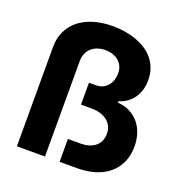

<svg xmlns="http://www.w3.org/2000/svg" viewBox="-132 -854 927 971"><g transform="rotate(20 332.0 -368.5)"><path d="M63.2 0V-535.2Q63.2 -582.4 81.1 -619.9Q99.1 -657.3 131.7 -683.4Q164.4 -709.5 210.8 -723.4Q257.1 -737.2 313.6 -737.2Q344.1 -737.2 375 -732.6Q405.9 -728 434.8 -718Q463.8 -708.1 489 -692.5Q514.2 -676.8 532.8 -655Q551.5 -633.2 562.3 -604.8Q573.2 -576.3 573.2 -540.5Q573.2 -512.4 565.9 -487.9Q558.6 -463.4 544.9 -444.1Q531.2 -424.7 511.9 -410.9Q492.5 -397 468 -389.9V-382.1Q505.7 -379.6 534.6 -364.3Q563.6 -349.1 583.3 -324.8Q603 -300.4 612.9 -268.5Q622.9 -236.5 622.5 -200.3Q622.2 -152.3 604.9 -115.1Q587.7 -77.8 556.8 -52.2Q525.9 -26.6 483.1 -13.3Q440.3 0 388.5 0H293V-123.2H364.3Q385.7 -123.2 404.8 -128.9Q424 -134.6 438.4 -146Q452.8 -157.3 461.1 -174.5Q469.5 -191.8 469.5 -214.8Q469.5 -236.2 461.3 -253.6Q453.1 -271 437.9 -283.2Q422.6 -295.5 400.9 -302.2Q379.3 -308.9 351.9 -308.9H295.8V-426.8H333.5Q353.3 -426.8 368.8 -434.1Q384.2 -441.4 395.2 -453.8Q406.2 -466.3 412.1 -483Q418 -499.6 418.3 -518.1Q419 -540.5 411.4 -557.7Q403.8 -574.9 390.1 -586.6Q376.4 -598.4 358 -604.4Q339.5 -610.4 318.5 -610.4Q296.2 -610.4 277.2 -604Q258.2 -597.7 244.1 -585.2Q230.1 -572.8 222.3 -554.7Q214.5 -536.6 214.5 -513.1V0Z"/></g></svg>

Font: Inter P
Style: Bold
Weight: 700
Designer: Rasmus Andersson
Foundry: rsms
Version: Version 3.018;git-588b23468